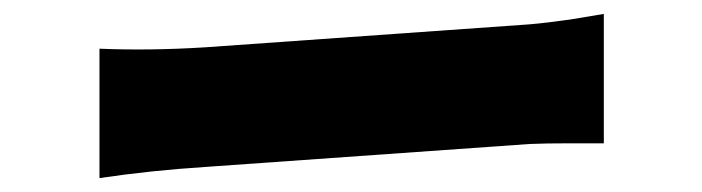

<svg xmlns="http://www.w3.org/2000/svg" viewBox="-20 -523 1009 276"><path d="M848 -503V-317H800Q763 -317 741 -316L275 -283Q197 -278 123 -267V-453Q195 -450 275 -455L741 -488Q765 -490 800 -495Z"/></svg>

Font: Xiangcui Wave Sans Xiangcui Wave Sans
Style: Regular
Weight: 800
Width: 3
Version: Version 0.920;March 28, 2024;FontCreator 14.0.0.2814 64-bit